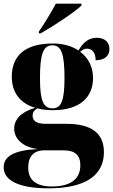

<svg xmlns="http://www.w3.org/2000/svg" viewBox="-26 -786 615 1042"><path d="M185 -615V-605H195C262 -643 381 -721 416 -756V-766H277C253 -721 214 -656 185 -615ZM238 236C441 236 538 163 538 40C538 -60 474 -114 335 -114H223C169 -114 151 -132 151 -158C151 -175 158 -187 177 -198C202 -191 230 -188 261 -188C412 -188 479 -262 479 -363C479 -422 454 -472 409 -505C421 -516 434 -522 447 -522C475 -522 493 -498 493 -459C544 -459 568 -485 568 -520C568 -556 543 -581 500 -581C457 -581 426 -558 400 -512C364 -536 317 -550 261 -550C108 -550 38 -482 38 -369C38 -283 85 -224 165 -201C92 -180 51 -140 51 -88C51 -34 96 13 180 23C49 29 -6 63 -6 122C-6 194 77 236 238 236ZM259 -198C209 -198 191 -240 191 -362C191 -494 209 -540 258 -540C307 -540 324 -494 324 -363C324 -241 307 -198 259 -198ZM256 226C172 226 127 193 127 123C127 66 155 30 214 30H320C382 30 410 57 410 111C410 190 351 226 256 226Z"/></svg>

Font: Noto Serif Display ExtraBold
Style: Regular
Weight: 800
Designer: Monotype Design Team
Foundry: Monotype Imaging Inc.
Version: Version 2.009